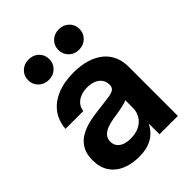

<svg xmlns="http://www.w3.org/2000/svg" viewBox="-210 -846 967 967"><g transform="rotate(-45 273.5 -362.5)"><path d="M210.4 8.3Q158.7 8.3 118.7 -8.8Q78.6 -25.9 55.4 -60.3Q32.2 -94.7 32.2 -146Q32.2 -189.9 48.6 -218.8Q64.9 -247.6 93.3 -264.9Q121.6 -282.2 158 -291.3Q194.3 -300.3 234.4 -304.2Q282.2 -309.6 310.1 -313.7Q337.9 -317.9 350.1 -326.2Q362.3 -334.5 362.3 -351.6V-355Q362.3 -375.5 351.6 -391.4Q340.8 -407.2 320.8 -416Q300.8 -424.8 272.9 -424.8Q244.6 -424.8 223.4 -415.8Q202.1 -406.7 189.5 -390.9Q176.8 -375 174.8 -354H47.9Q51.3 -406.2 79.3 -444.8Q107.4 -483.4 157.5 -504.9Q207.5 -526.4 276.4 -526.4Q328.1 -526.4 368.7 -514.2Q409.2 -502 437.3 -479Q465.3 -456.1 479.7 -423.6Q494.1 -391.1 494.1 -350.6V0H363.3V-72.8H361.3Q348.6 -48.8 328.9 -30.5Q309.1 -12.2 280 -2Q251 8.3 210.4 8.3ZM245.6 -86.9Q282.7 -86.9 309.1 -100.6Q335.4 -114.3 349.1 -137.5Q362.8 -160.6 362.8 -189.5V-243.7Q356.9 -239.7 346.2 -236.6Q335.4 -233.4 321 -230.5Q306.6 -227.5 289.6 -224.6Q272.5 -221.7 254.4 -219.2Q229 -215.3 207.8 -207Q186.5 -198.7 174.1 -184.6Q161.6 -170.4 161.6 -148.4Q161.6 -129.4 171.9 -115.5Q182.1 -101.6 200.9 -94.2Q219.7 -86.9 245.6 -86.9ZM378.4 -587.4Q346.2 -587.4 324.7 -608.4Q303.2 -629.4 303.2 -660.6Q303.2 -691.4 324.7 -712.2Q346.2 -732.9 378.4 -732.9Q410.6 -732.9 432.1 -712.2Q453.6 -691.4 453.6 -660.6Q453.6 -629.4 432.1 -608.4Q410.6 -587.4 378.4 -587.4ZM163.6 -587.4Q130.9 -587.4 109.4 -608.4Q87.9 -629.4 87.9 -660.6Q87.9 -691.4 109.4 -712.2Q130.9 -732.9 163.6 -732.9Q195.8 -732.9 217.3 -712.2Q238.8 -691.4 238.8 -660.6Q238.8 -629.4 217.3 -608.4Q195.8 -587.4 163.6 -587.4Z"/></g></svg>

Font: Inter Cardless Display
Style: Bold
Weight: 700
Designer: Rasmus Andersson
Foundry: rsms
Version: Version 4.001;git-9221beed3